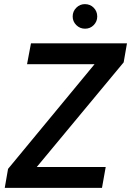

<svg xmlns="http://www.w3.org/2000/svg" viewBox="-20 -910 635 930"><path d="M3 0 19 -92 438 -599H111L130 -700H595L579 -608L158 -101H492L474 0ZM392 -771Q367 -771 349.5 -788.5Q332 -806 332 -830Q332 -855 349.5 -872.5Q367 -890 391 -890Q417 -890 434 -872.5Q451 -855 451 -830Q451 -806 434 -788.5Q417 -771 392 -771Z"/></svg>

Font: DM Sans 16pt SemiBold
Style: Italic
Weight: 600
Italic angle: -10°
Version: Version 4.004;gftools[0.9.30]